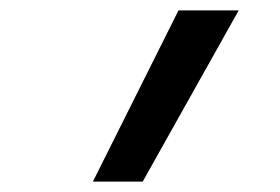

<svg xmlns="http://www.w3.org/2000/svg" viewBox="-20 -792 540 370"><path d="M159 -442 324 -772H440L255 -442Z"/></svg>

Font: Iosevka Aile Medium Oblique
Style: Regular
Weight: 500
Italic angle: -9°
Designer: Belleve Invis
Foundry: Belleve Invis
Version: Version 31.1.0; ttfautohint (v1.8.4)